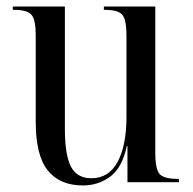

<svg xmlns="http://www.w3.org/2000/svg" viewBox="-20 -556 588 586"><path d="M233 10Q163 10 126 -35.5Q89 -81 89 -185V-449Q89 -496 76 -511Q63 -526 22 -526H19V-536H178V-164Q178 -83 196.5 -47.5Q215 -12 259 -12Q312 -12 339 -62Q366 -112 366 -200V-444Q366 -478 361 -495.5Q356 -513 341.5 -519.5Q327 -526 299 -526H297V-536H454V-89Q454 -39 467.5 -24.5Q481 -10 523 -10H526V0H369V-110H367Q353 -44 316.5 -17Q280 10 233 10Z"/></svg>

Font: Noto Serif Display Condensed
Style: Regular
Weight: 400
Width: 3
Designer: Monotype Design Team
Foundry: Monotype Imaging Inc.
Version: Version 2.009